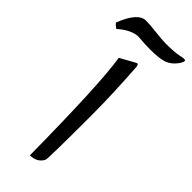

<svg xmlns="http://www.w3.org/2000/svg" viewBox="-287 -815 849 849"><g transform="rotate(45 137.5 -390.5)"><path d="M89.3 -581.1 159.3 -619.8Q165.6 -623.3 168.8 -620.2Q171.9 -617.1 172.9 -607.3Q184 -446.1 184 -315.9Q184 -43.5 179.2 -33.7Q161.8 0.9 116.3 1.8Q112 -442.9 89.3 -581.1ZM58.6 -782.7Q81.1 -782.7 128.4 -777.3Q168.5 -772.5 189.5 -772.5Q248.5 -772.5 274.9 -778.8Q299.8 -784.7 304.4 -780.3Q309.1 -775.9 295.9 -754.9Q275.4 -726.1 248 -715.6Q220.7 -705.1 161.6 -705.1Q129.9 -705.1 81.5 -709Q38.6 -705.6 -8.8 -663.6Q-22.9 -672.9 -29.8 -682.6Q8.8 -782.7 58.6 -782.7Z"/></g></svg>

Font: Sahel FD
Style: FD
Weight: 400
Foundry: Saber Rastikerdar (saber.rastikerdar@gmail.com)
Version: Version 3.3.1